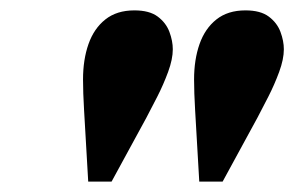

<svg xmlns="http://www.w3.org/2000/svg" viewBox="-20 -770 567 370"><path d="M150 -420 142 -558Q141 -575 140.5 -589.5Q140 -604 140 -617Q140 -655 150.5 -685Q161 -715 183 -732.5Q205 -750 239 -750Q268 -750 284 -738Q300 -726 306.5 -708.5Q313 -691 313 -675Q313 -656 304 -631.5Q295 -607 283 -583.5Q271 -560 262 -543L195 -420ZM364 -420 356 -558Q355 -575 354.5 -589.5Q354 -604 354 -617Q354 -655 364.5 -685Q375 -715 397 -732.5Q419 -750 453 -750Q482 -750 498 -738Q514 -726 520.5 -708.5Q527 -691 527 -675Q527 -656 518 -631.5Q509 -607 497 -583.5Q485 -560 476 -543L409 -420Z"/></svg>

Font: Instrument Sans
Style: Bold Italic
Weight: 700
Italic angle: -13°
Designer: Rodrigo Fuenzalida
Foundry: fragTYPE
Version: Version 1.000;gftools[0.9.28]